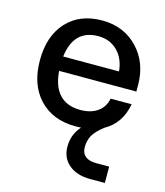

<svg xmlns="http://www.w3.org/2000/svg" viewBox="-111 -595 784 910"><g transform="rotate(15 281.0 -139.5)"><path d="M41 -252Q41 -371.1 105 -440.4Q168.9 -509.8 278.8 -509.8Q384.8 -509.8 452.9 -438.5Q521 -367.2 521 -256.8V-226.1H142.1Q147.5 -150.9 183.8 -112.1Q220.2 -73.2 286.1 -73.2Q338.4 -73.2 371.1 -96.7Q403.8 -120.1 412.1 -162.1H515.1Q497.1 -64 418.9 -21Q380.4 8.8 366.7 33.9Q353 59.1 353 91.8Q353 120.6 371.3 135.7Q389.6 150.9 424.8 150.9H488.8V231H417Q351.1 231 312 198.2Q272.9 165.5 272.9 109.9Q272.9 50.8 312 6.8Q303.2 7.8 285.2 7.8Q172.9 7.8 106.9 -62Q41 -131.8 41 -252ZM279.8 -433.1Q159.7 -433.1 143.1 -296.9H417Q411.1 -359.4 374 -396.2Q336.9 -433.1 279.8 -433.1Z"/></g></svg>

Font: Overused Grotesk Medium
Style: Regular
Weight: 500
Version: Version 0.002